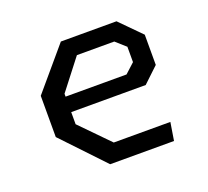

<svg xmlns="http://www.w3.org/2000/svg" viewBox="-95 -630 810 746"><g transform="rotate(-20 310.0 -257.0)"><path d="M241 0H505L517 -74.5H283L168 -192V-242H476L539.5 -302V-427L454 -513.5H224L78.5 -342V-171.5ZM264.5 -442.5H419L460 -406V-342.5L420 -306H168V-318Z"/></g></svg>

Font: FontWithASyntaxHighlighterNightOwl
Style: Regular
Weight: 400
Designer: Riley Cran & the Lettermatic Team
Foundry: Lettermatic
Version: Version 1.000 (FontWithASyntaxHighlighterNightOwl)